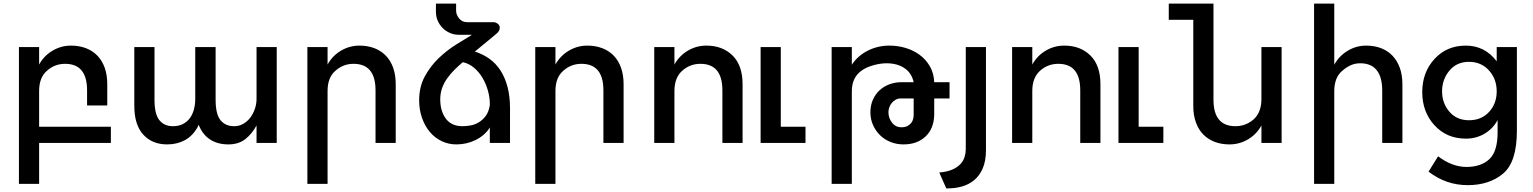

<svg xmlns="http://www.w3.org/2000/svg" viewBox="-20 -793 8504 1065"><path d="M595 0H197V227H85V-532H197V-435Q224 -484 271.5 -512Q319 -540 374 -540Q419 -540 456 -526Q493 -512 519.5 -485Q546 -458 560.5 -418Q575 -378 575 -326V-208H463V-292Q463 -439 341 -439Q283 -439 240 -400Q197 -363 197 -288V-90H595Z M1515 -532V0H1403V-97Q1376 -48 1339 -20Q1302 8 1247 8Q1187 8 1145 -19.5Q1103 -47 1082 -101L1076 -88Q1049 -39 1005.5 -15.5Q962 8 907 8Q824 8 774.5 -46.5Q725 -101 725 -206V-532H837V-240Q837 -160 864 -126.5Q891 -93 939 -93Q971 -93 994.5 -105Q1018 -117 1033 -137.5Q1048 -158 1055.5 -185.5Q1063 -213 1063 -244V-532H1064H1175H1176V-240Q1176 -160 1203 -126.5Q1230 -93 1279 -93Q1307 -93 1330 -106.5Q1353 -120 1369 -141.5Q1385 -163 1394 -190Q1403 -217 1403 -244V-532Z M1797 -288V227H1685V-532H1797V-435Q1824 -484 1871.5 -512Q1919 -540 1974 -540Q2019 -540 2056 -526Q2093 -512 2119.5 -485Q2146 -458 2160.5 -418Q2175 -378 2175 -326V0H2063V-292Q2063 -439 1941 -439Q1883 -439 1840 -400Q1797 -363 1797 -288Z M2614 -507Q2658 -493 2694 -467.5Q2730 -442 2755.5 -403Q2781 -364 2795 -311.5Q2809 -259 2809 -192V0H2697V-86Q2683 -63 2662.5 -45.5Q2642 -28 2617.5 -16Q2593 -4 2566 2Q2539 8 2512 8Q2467 8 2429 -10.5Q2391 -29 2363.5 -62Q2336 -95 2320.5 -140Q2305 -185 2305 -237Q2305 -312 2336.5 -369.5Q2368 -427 2413.5 -470.5Q2459 -514 2509.5 -545.5Q2560 -577 2598 -600H2526Q2499 -600 2476 -610Q2453 -620 2435.5 -637.5Q2418 -655 2408 -678Q2398 -701 2398 -728V-773H2510V-733Q2510 -712 2526.5 -691Q2543 -670 2571 -670H2721Q2729 -669 2738 -663.5Q2747 -658 2750.5 -649Q2754 -640 2750 -627.5Q2746 -615 2729 -602Q2712 -588 2682 -563Q2652 -538 2614 -507ZM2545 -93Q2565 -93 2589 -97Q2613 -101 2635 -114Q2657 -127 2674 -149.5Q2691 -172 2697 -210V-218Q2697 -252 2686.5 -290Q2676 -328 2656.5 -361Q2637 -394 2609 -417.5Q2581 -441 2547 -448Q2522 -427 2499.5 -404.5Q2477 -382 2459.5 -357Q2442 -332 2432 -303.5Q2422 -275 2422 -242Q2422 -177 2453 -135Q2484 -93 2545 -93Z M3061 -288V227H2949V-532H3061V-435Q3088 -484 3135.5 -512Q3183 -540 3238 -540Q3283 -540 3320 -526Q3357 -512 3383.5 -485Q3410 -458 3424.5 -418Q3439 -378 3439 -326V0H3327V-292Q3327 -439 3205 -439Q3147 -439 3104 -400Q3061 -363 3061 -288Z M3721 -288V0H3609V-532H3721V-435Q3748 -484 3795.5 -512Q3843 -540 3898 -540Q3988 -540 4043.5 -485Q4099 -430 4099 -326V0H3987V-292Q3987 -439 3865 -439Q3807 -439 3764 -400.5Q3721 -362 3721 -288ZM4448 -90V0H4199V-532H4311V-90Z M5247 -247H5162V-162V-156Q5160 -79 5113.5 -35.5Q5067 8 4992 8Q4953 8 4919.5 -5.5Q4886 -19 4861.5 -43Q4837 -67 4822.5 -99.5Q4808 -132 4808 -170Q4808 -208 4821.5 -239Q4835 -270 4858 -291.5Q4881 -313 4912.5 -325Q4944 -337 4979 -337H5048Q5037 -388 4997 -415Q4957 -442 4897 -442Q4863 -442 4822.5 -430.5Q4782 -419 4756 -399Q4705 -361 4705 -287V227H4593V-532H4705V-434Q4737 -483 4792.5 -511.5Q4848 -540 4914 -540Q4960 -540 5003.5 -527Q5047 -514 5081.5 -488.5Q5116 -463 5138 -425Q5160 -387 5162 -337H5247ZM5048 -247H4977Q4961 -247 4948.5 -240Q4936 -233 4927 -222.5Q4918 -212 4913 -198Q4908 -184 4908 -171Q4908 -138 4928 -112.5Q4948 -87 4980 -87Q5001 -87 5014.5 -94.5Q5028 -102 5035.5 -112.5Q5043 -123 5045.5 -135Q5048 -147 5048 -155Z M5337 35V-532H5449V39Q5449 99 5431.5 140Q5414 181 5384 206Q5354 231 5314 242Q5274 253 5229 252L5190 164Q5234 160 5262.5 147.5Q5291 135 5307.5 117Q5324 99 5330.5 77.5Q5337 56 5337 35Z M5706 -288V0H5594V-532H5706V-435Q5733 -484 5780.5 -512Q5828 -540 5883 -540Q5973 -540 6028.5 -485Q6084 -430 6084 -326V0H5972V-292Q5972 -439 5850 -439Q5792 -439 5749 -400.5Q5706 -362 5706 -288ZM6433 -90V0H6184V-532H6296V-90Z M7089 -532V0H6977V-97Q6950 -48 6902.5 -20Q6855 8 6800 8Q6755 8 6718 -6Q6681 -20 6654.5 -47Q6628 -74 6613.5 -114Q6599 -154 6599 -206V-683H6463V-773H6711V-240Q6711 -93 6833 -93Q6890 -93 6934 -131Q6977 -170 6977 -244V-532Z M7558 -540Q7603 -540 7640 -526Q7677 -512 7703.5 -484.5Q7730 -457 7744.5 -417Q7759 -377 7759 -325V0H7647V-291Q7647 -365 7616.5 -403.5Q7586 -442 7525 -442Q7496 -442 7471 -430.5Q7446 -419 7424 -399Q7381 -362 7381 -287V227H7269V-773H7381V-434Q7408 -483 7455.5 -511.5Q7503 -540 7558 -540Z M8394 -532V-68Q8394 106 8317.5 170Q8241 234 8121 234Q8001 234 7904 159L7957 74Q8035 133 8114.5 133Q8194 133 8240.5 90.5Q8287 48 8287 -59V-127Q8262 -80 8215.5 -52Q8169 -24 8111 -24Q8005 -24 7937 -98Q7869 -172 7869 -282Q7869 -392 7937 -466Q8005 -540 8110.5 -540Q8216 -540 8282 -453V-532ZM7979 -286Q7979 -221 8019.5 -173.5Q8060 -126 8128.5 -126Q8197 -126 8239.5 -172Q8282 -218 8282 -286.5Q8282 -355 8239 -402.5Q8196 -450 8128 -450Q8060 -450 8019.5 -401Q7979 -352 7979 -286Z"/></svg>

Font: Montserrat_am3
Style: Regular
Weight: 400
Designer: Julieta Ulanovsky
Foundry: Julieta Ulanovsky, Armenina letters added by Vahan Hovhannisyan
Version: Version 2.001